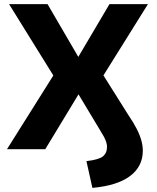

<svg xmlns="http://www.w3.org/2000/svg" viewBox="-20 -725 763 933"><path d="M429 188 400 58Q460 51 480 35Q500 19 500 -12Q500 -22 496 -35Q492 -48 483 -64Q474 -80 461 -101L360 -269H363L200 0H14L261 -393V-323L24 -705H211L362 -446H359L512 -705H699L461 -324V-393L605 -164Q629 -129 644.5 -98.5Q660 -68 667 -42Q674 -16 674 7Q674 84 612 130.5Q550 177 429 188Z"/></svg>

Font: Nunito Sans 7pt ExtraBold
Style: Regular
Weight: 800
Designer: Vernon Adams
Foundry: Vernon Adams
Version: Version 3.101;gftools[0.9.27]